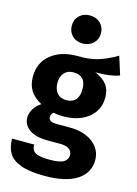

<svg xmlns="http://www.w3.org/2000/svg" viewBox="-149 -889 849 1189"><g transform="rotate(15 275.5 -294.5)"><path d="M551 -500Q499 -479 398 -479Q450 -457 474 -425Q498 -393 498 -342Q498 -291 471 -250.5Q444 -210 393.5 -187Q343 -164 275 -164Q243 -164 214 -170Q206 -166 201.5 -157.5Q197 -149 197 -140Q197 -125 208.5 -116.5Q220 -108 255 -108H335Q396 -108 442 -88Q488 -68 513 -33Q538 2 538 46Q538 129 466.5 175.5Q395 222 260 222Q163 222 107 201.5Q51 181 28.5 144Q6 107 6 51H148Q148 75 157.5 89Q167 103 192 110Q217 117 264 117Q329 117 354 101.5Q379 86 379 57Q379 33 360 19Q341 5 303 5H226Q144 5 103.5 -24.5Q63 -54 63 -100Q63 -129 80 -156.5Q97 -184 126 -202Q76 -229 53.5 -265.5Q31 -302 31 -354Q31 -443 95 -495.5Q159 -548 264 -548Q344 -546 399.5 -564Q455 -582 514 -617ZM188 -356Q188 -313 209.5 -289.5Q231 -266 268 -266Q307 -266 327.5 -289Q348 -312 348 -358Q348 -444 268 -444Q231 -444 209.5 -420.5Q188 -397 188 -356ZM369 -721Q369 -682 342.5 -656.5Q316 -631 275 -631Q234 -631 208 -656.5Q182 -682 182 -721Q182 -760 208 -785.5Q234 -811 275 -811Q316 -811 342.5 -785.5Q369 -760 369 -721Z"/></g></svg>

Font: FiraGOUPP
Style: Bold
Weight: 700
Designer: bBox Type
Foundry: bBox Type GmbH
Version: Version 1.001